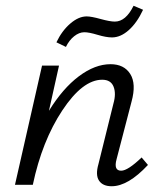

<svg xmlns="http://www.w3.org/2000/svg" viewBox="-20 -642 561 667"><path d="M273 -530Q255 -530 237.5 -516Q220 -502 209 -479L176 -495Q195 -535 224 -560Q253 -585 281 -585Q297 -585 329.5 -576Q362 -567 379 -567Q417 -567 444 -622L477 -608Q456 -563 427.5 -537.5Q399 -512 369 -512Q349 -512 319 -521Q289 -530 273 -530ZM472 -95 494 -69Q425 5 368 5Q337 5 324 -14.5Q311 -34 322 -72L374 -282Q384 -317 374.5 -341Q365 -365 335 -365Q267 -365 196.5 -258.5Q126 -152 94 0H32L126 -414H185L150 -257Q198 -335 254 -377Q310 -419 364 -419Q411 -419 432.5 -385Q454 -351 437 -289L385 -89Q374 -49 401 -49Q424 -49 472 -95Z"/></svg>

Font: EauTest
Style: Italic
Weight: 400
Italic angle: -12°
Designer: Christian Thalmann (Catharsis Fonts)
Version: Version 0.001;PS 000.001;hotconv 1.0.88;makeotf.lib2.5.64775